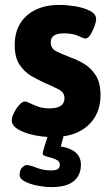

<svg xmlns="http://www.w3.org/2000/svg" viewBox="-20 -551 453 783"><path d="M194 8Q157 8 118.5 0Q80 -8 54 -23.5Q28 -39 28 -60Q28 -73 37 -91Q46 -109 58.5 -123Q71 -137 81 -137Q89 -137 102.5 -130Q116 -123 136 -116Q156 -109 182 -109Q243 -109 243 -151Q243 -174 220 -186Q197 -198 162 -213Q138 -224 109.5 -240Q81 -256 60.5 -286Q40 -316 40 -367Q40 -419 62.5 -455.5Q85 -492 126 -511.5Q167 -531 222 -531Q251 -531 286 -525.5Q321 -520 346.5 -507Q372 -494 372 -473Q372 -462 365 -443Q358 -424 348.5 -409Q339 -394 329 -394Q321 -394 299 -404.5Q277 -415 240 -415Q215 -415 201 -406.5Q187 -398 187 -378Q187 -353 210 -341.5Q233 -330 270 -316Q295 -307 322.5 -291Q350 -275 370 -244.5Q390 -214 390 -163Q390 -112 367 -73.5Q344 -35 300.5 -13.5Q257 8 194 8ZM191 212Q163 212 132.5 206Q102 200 81 189Q60 178 60 162Q60 142 70.5 132Q81 122 88 122Q101 122 129 133Q157 144 189 144Q202 144 209.5 141.5Q217 139 220.5 134Q224 129 224 121Q224 109 213.5 102.5Q203 96 189 92.5Q175 89 164.5 85.5Q154 82 154 75Q154 72 155.5 66.5Q157 61 162 44Q167 27 179 -10H243L225 57L200 45Q250 45 280 64.5Q310 84 310 120Q310 150 296.5 170.5Q283 191 257 201.5Q231 212 191 212Z"/></svg>

Font: Asap
Style: Regular
Weight: 400
Designer: Pablo Cosgaya
Foundry: Omnibus-Type
Version: Version 3.001